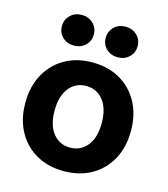

<svg xmlns="http://www.w3.org/2000/svg" viewBox="-111 -821 803 920"><g transform="rotate(15 290.5 -361.0)"><path d="M290 11.7Q211.9 11.7 153.1 -22Q94.2 -55.7 61.3 -116Q28.3 -176.3 28.3 -257.3Q28.3 -338.4 61.3 -398.9Q94.2 -459.5 153.1 -493.4Q211.9 -527.3 290 -527.3Q368.7 -527.3 427.5 -493.4Q486.3 -459.5 519.3 -398.9Q552.2 -338.4 552.2 -257.3Q552.2 -176.8 519.3 -116.2Q486.3 -55.7 427.5 -22Q368.7 11.7 290 11.7ZM290 -105Q342.8 -105 375 -145.3Q407.2 -185.5 407.2 -257.3Q407.2 -329.6 375 -370.1Q342.8 -410.6 290 -410.6Q237.8 -410.6 205.6 -370.1Q173.3 -329.6 173.3 -257.3Q173.3 -185.5 205.6 -145.3Q237.8 -105 290 -105ZM181.2 -582Q147.5 -582 125 -603.5Q102.5 -625 102.5 -657.7Q102.5 -690.4 125 -712.2Q147.5 -733.9 181.2 -733.9Q215.3 -733.9 238 -712.2Q260.7 -690.4 260.7 -657.7Q260.7 -625 238 -603.5Q215.3 -582 181.2 -582ZM398.9 -582Q364.7 -582 342.3 -603.5Q319.8 -625 319.8 -657.7Q319.8 -690.4 342.3 -712.2Q364.7 -733.9 398.9 -733.9Q432.6 -733.9 455.3 -712.2Q478 -690.4 478 -657.7Q478 -625 455.3 -603.5Q432.6 -582 398.9 -582Z"/></g></svg>

Font: Inter Display
Style: Bold
Weight: 700
Designer: Rasmus Andersson
Foundry: rsms
Version: Version 4.001;git-9221beed3